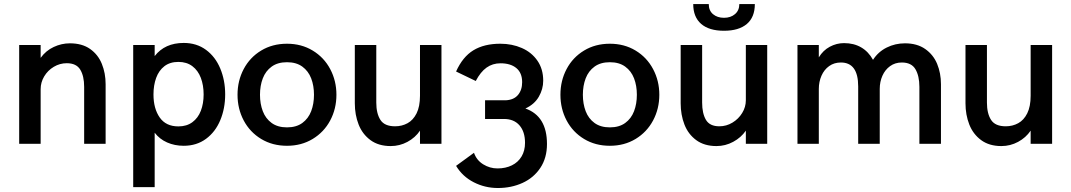

<svg xmlns="http://www.w3.org/2000/svg" viewBox="-20 -710 5289 948"><path d="M74.7 -487.8H180.7V-424.3Q206.5 -460 245.1 -478Q283.7 -496.1 325.2 -496.1Q385.3 -496.1 424.8 -468.3Q464.4 -440.4 482.9 -394.5Q501.5 -348.6 501.5 -294.4V0H395.5V-281.2Q395.5 -334.5 376.2 -366.2Q356.9 -397.9 309.6 -397.9Q275.4 -397.9 245.6 -380.1Q215.8 -362.3 198.2 -332.8Q180.7 -303.2 180.7 -270V0H74.7Z M637.7 -487.8H743.7V-433.1Q793.9 -498 887.2 -498Q950.7 -498 997.1 -463.9Q1043.5 -429.7 1067.6 -371.6Q1091.8 -313.5 1091.8 -244.1Q1091.8 -174.3 1067.6 -116.5Q1043.5 -58.6 997.1 -24.4Q950.7 9.8 887.2 9.8Q842.3 9.8 805.2 -6.6Q768.1 -22.9 743.7 -54.7V213.9H637.7ZM985.4 -243.7Q985.4 -289.1 971.7 -325.4Q958 -361.8 929.9 -383.1Q901.9 -404.3 860.8 -404.3Q819.3 -404.3 791.7 -383.1Q764.2 -361.8 751 -325.4Q737.8 -289.1 737.8 -243.7Q737.8 -173.8 768.6 -129.9Q799.3 -85.9 860.8 -85.9Q901.9 -85.9 929.9 -106.7Q958 -127.4 971.7 -163.1Q985.4 -198.7 985.4 -243.7Z M1152.8 -242.2Q1152.8 -311.5 1183.3 -369.1Q1213.9 -426.8 1269.5 -460.4Q1325.2 -494.1 1397 -494.1Q1468.3 -494.1 1523.9 -460.4Q1579.6 -426.8 1610.4 -368.9Q1641.1 -311 1641.1 -242.2Q1641.1 -172.9 1610.4 -115.2Q1579.6 -57.6 1523.9 -23.9Q1468.3 9.8 1397 9.8Q1325.2 9.8 1269.5 -23.9Q1213.9 -57.6 1183.3 -115.2Q1152.8 -172.9 1152.8 -242.2ZM1530.3 -242.2Q1530.3 -287.1 1516.4 -323.2Q1502.4 -359.4 1472.7 -381.1Q1442.9 -402.8 1397 -402.8Q1351.1 -402.8 1321.3 -381.1Q1291.5 -359.4 1277.6 -323.2Q1263.7 -287.1 1263.7 -242.2Q1263.7 -197.3 1277.6 -160.9Q1291.5 -124.5 1321.3 -102.8Q1351.1 -81.1 1397 -81.1Q1442.9 -81.1 1472.7 -102.8Q1502.4 -124.5 1516.4 -160.9Q1530.3 -197.3 1530.3 -242.2Z M1731.9 -200.2V-487.8H1837.9V-203.6Q1837.9 -149.9 1858.2 -118.2Q1878.4 -86.4 1930.7 -86.4Q1964.4 -86.4 1992.2 -101.6Q2020 -116.7 2036.9 -150.4Q2053.7 -184.1 2053.7 -237.3V-487.8H2159.7V0H2053.7V-64.9Q2030.3 -30.3 1991.7 -9.5Q1953.1 11.2 1909.2 11.2Q1849.1 11.2 1809.3 -18.1Q1769.5 -47.4 1750.7 -95.2Q1731.9 -143.1 1731.9 -200.2Z M2231.9 108.9 2320.3 44.4Q2333 81.1 2365.7 101.3Q2398.4 121.6 2436.5 121.6Q2476.6 121.6 2507.3 106.4Q2538.1 91.3 2555.2 62.7Q2572.3 34.2 2572.3 -4.9Q2572.3 -59.6 2544.9 -91.1Q2517.6 -122.6 2468.3 -122.6H2375V-214.8H2477.1Q2517.1 -216.8 2537.6 -241.2Q2558.1 -265.6 2558.1 -304.2Q2558.1 -350.1 2529.5 -373.8Q2501 -397.5 2451.2 -397.5Q2412.1 -397.5 2382.3 -376.2Q2352.5 -355 2329.1 -310.1L2231.9 -356.9Q2264.2 -429.2 2317.4 -461.7Q2370.6 -494.1 2450.2 -494.1Q2508.3 -494.1 2556.6 -472.9Q2605 -451.7 2633.5 -410.4Q2662.1 -369.1 2662.1 -311.5Q2662.1 -270 2640.4 -232.4Q2618.7 -194.8 2574.2 -174.3Q2680.7 -136.7 2680.7 1Q2680.7 69.8 2647.9 118.9Q2615.2 168 2560.1 193.1Q2504.9 218.3 2438.5 218.3Q2374.5 218.3 2319.1 189.9Q2263.7 161.6 2231.9 108.9Z M2747.1 -242.2Q2747.1 -311.5 2777.6 -369.1Q2808.1 -426.8 2863.8 -460.4Q2919.4 -494.1 2991.2 -494.1Q3062.5 -494.1 3118.2 -460.4Q3173.8 -426.8 3204.6 -368.9Q3235.4 -311 3235.4 -242.2Q3235.4 -172.9 3204.6 -115.2Q3173.8 -57.6 3118.2 -23.9Q3062.5 9.8 2991.2 9.8Q2919.4 9.8 2863.8 -23.9Q2808.1 -57.6 2777.6 -115.2Q2747.1 -172.9 2747.1 -242.2ZM3124.5 -242.2Q3124.5 -287.1 3110.6 -323.2Q3096.7 -359.4 3066.9 -381.1Q3037.1 -402.8 2991.2 -402.8Q2945.3 -402.8 2915.5 -381.1Q2885.7 -359.4 2871.8 -323.2Q2857.9 -287.1 2857.9 -242.2Q2857.9 -197.3 2871.8 -160.9Q2885.7 -124.5 2915.5 -102.8Q2945.3 -81.1 2991.2 -81.1Q3037.1 -81.1 3066.9 -102.8Q3096.7 -124.5 3110.6 -160.9Q3124.5 -197.3 3124.5 -242.2Z M3402.8 -689.9H3479.5Q3479.5 -657.7 3500.7 -639.9Q3522 -622.1 3554.7 -622.1Q3587.9 -622.1 3609.1 -640.4Q3630.4 -658.7 3630.4 -689.9H3707Q3707 -625 3667.5 -591.6Q3627.9 -558.1 3554.7 -558.1Q3481 -558.1 3441.9 -592Q3402.8 -626 3402.8 -689.9ZM3340.8 -200.2V-487.8H3446.8V-203.6Q3446.8 -149.9 3465.6 -118.2Q3484.4 -86.4 3531.7 -86.4Q3566.4 -86.4 3596.4 -104.5Q3626.5 -122.6 3644.5 -152.1Q3662.6 -181.6 3662.6 -214.8V-487.8H3768.1V0H3662.6V-64.9Q3639.2 -30.8 3600.3 -9.8Q3561.5 11.2 3517.6 11.2Q3457.5 11.2 3417.7 -18.1Q3377.9 -47.4 3359.4 -95.2Q3340.8 -143.1 3340.8 -200.2Z M3917.5 -487.8H4022.9V-426.8Q4043.9 -461.4 4077.1 -479.2Q4110.4 -497.1 4147.5 -497.1Q4195.8 -497.1 4231.9 -476.1Q4268.1 -455.1 4290.5 -414.6Q4316.4 -454.6 4358.2 -475.3Q4399.9 -496.1 4448.2 -496.1Q4508.3 -496.1 4548.3 -468Q4588.4 -439.9 4607.2 -394.3Q4626 -348.6 4626 -294.4V0H4519.5V-281.2Q4519.5 -335 4500 -368.2Q4480.5 -401.4 4432.6 -401.4Q4399.4 -401.4 4374.8 -383.5Q4350.1 -365.7 4336.9 -335.9Q4323.7 -306.2 4323.7 -271V0H4217.3V-283.2Q4217.3 -401.4 4131.8 -401.4Q4098.6 -401.4 4074 -383.8Q4049.3 -366.2 4036.1 -336.2Q4022.9 -306.2 4022.9 -271V0H3917.5Z M4747.1 -200.2V-487.8H4853V-203.6Q4853 -149.9 4873.3 -118.2Q4893.6 -86.4 4945.8 -86.4Q4979.5 -86.4 5007.3 -101.6Q5035.2 -116.7 5052 -150.4Q5068.8 -184.1 5068.8 -237.3V-487.8H5174.8V0H5068.8V-64.9Q5045.4 -30.3 5006.8 -9.5Q4968.3 11.2 4924.3 11.2Q4864.3 11.2 4824.5 -18.1Q4784.7 -47.4 4765.9 -95.2Q4747.1 -143.1 4747.1 -200.2Z"/></svg>

Font: Acari Sans SemiBold
Style: Regular
Weight: 600
Designer: Alfredo Marco Pradil and Stefan Peev
Foundry: Hanken Design Co.
Version: Version 1.045;January 11, 2019;FontCreator 11.5.0.2425 64-bi